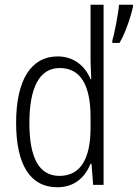

<svg xmlns="http://www.w3.org/2000/svg" viewBox="-20 -780 581 810"><path d="M222 10C297 10 340 -35 362 -89H366L373 0H417V-760H362V-527C362 -503 364 -475 365 -446H362C340 -499 294 -542 223 -542C112 -542 48 -444 48 -262C48 -84 108 10 222 10ZM541 -751V-760H482C480 -726 462 -634 454 -610V-599H484C507 -635 532 -710 541 -751ZM231 -38C143 -38 104 -117 104 -261C104 -412 147 -493 232 -493C321 -493 362 -419 362 -286V-240C362 -111 320 -38 231 -38Z"/></svg>

Font: Noto Sans Thai Cond Light
Style: Regular
Weight: 300
Width: 3
Designer: Monotype Design Team
Foundry: Monotype Imaging Inc.
Version: Version 2.002